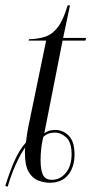

<svg xmlns="http://www.w3.org/2000/svg" viewBox="-41 -679 347 724"><path d="M-21 22Q-3 -36 15 -75.5Q33 -115 57 -142Q61 -181 71 -226L133 -526H67L68 -531Q104 -532 130.5 -541Q157 -550 177.5 -577Q198 -604 214 -659H223L197 -536H284L281 -526H195L126 -176Q141 -189 167 -189Q197 -189 218.5 -167Q240 -145 240 -97Q240 -49 216 -19.5Q192 10 147 10Q124 10 102.5 1.5Q81 -7 67 -31Q53 -55 53 -102Q53 -108 53 -112Q53 -116 54 -123Q36 -98 18 -57.5Q0 -17 -12 25ZM155 -1Q186 -1 207.5 -27.5Q229 -54 229 -98Q229 -142 209 -160.5Q189 -179 166 -179Q138 -179 122 -162Q117 -141 114.5 -119Q112 -97 112 -76Q112 -38 121 -19.5Q130 -1 155 -1Z"/></svg>

Font: Noto Serif Display ExtraCondensed Light
Style: Italic
Weight: 300
Width: 2
Italic angle: -12°
Designer: Monotype Design Team
Foundry: Monotype Imaging Inc.
Version: Version 2.009